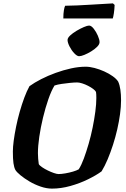

<svg xmlns="http://www.w3.org/2000/svg" viewBox="-20 -1114 744 1134"><path d="M287 0Q255 0 220 -12Q185 -24 154.5 -42Q124 -60 101.5 -78.5Q79 -97 71 -110Q63 -125 59.5 -150Q56 -175 56 -219Q56 -246 61 -283.5Q66 -321 75 -365.5Q84 -410 96.5 -454Q109 -498 123.5 -537Q138 -576 154 -605Q183 -626 223 -646.5Q263 -667 308.5 -683.5Q354 -700 399.5 -710Q445 -720 486 -720Q510 -720 538.5 -712.5Q567 -705 595 -692.5Q623 -680 645.5 -664Q668 -648 678 -632Q687 -612 691 -584Q695 -556 695 -521Q695 -484 689 -440Q683 -396 672.5 -350Q662 -304 647.5 -259Q633 -214 616 -173.5Q599 -133 580 -102Q549 -79 500 -55Q451 -31 395.5 -15.5Q340 0 287 0ZM326 -86Q342 -86 365.5 -90Q389 -94 411 -100.5Q433 -107 445 -114Q461 -139 475.5 -178.5Q490 -218 503.5 -264.5Q517 -311 527 -360Q537 -409 543 -454.5Q549 -500 549 -535Q549 -547 548.5 -556Q548 -565 547 -571Q543 -579 530.5 -588.5Q518 -598 500.5 -607Q483 -616 465.5 -621.5Q448 -627 436 -627Q418 -627 393.5 -624.5Q369 -622 344.5 -618.5Q320 -615 302 -609Q283 -578 265.5 -527.5Q248 -477 234 -419Q220 -361 212 -306Q204 -251 204 -209Q204 -192 205.5 -175.5Q207 -159 209 -145Q213 -137 228.5 -126.5Q244 -116 262.5 -107Q281 -98 298.5 -92Q316 -86 326 -86ZM447 -782Q435 -782 418.5 -799.5Q402 -817 390.5 -840Q379 -863 379 -878Q379 -890 394.5 -904.5Q410 -919 432 -932Q454 -945 475 -954Q496 -963 506 -963Q519 -963 533.5 -944.5Q548 -926 558 -903Q568 -880 568 -865Q568 -852 553.5 -837.5Q539 -823 518.5 -810.5Q498 -798 478.5 -790Q459 -782 447 -782ZM354 -1005Q354 -1034 357.5 -1054Q361 -1074 365 -1080Q395 -1080 436 -1082Q477 -1084 519 -1086.5Q561 -1089 595 -1091Q629 -1093 647 -1094L657 -1085Q656 -1058 652.5 -1035.5Q649 -1013 646 -1005Z"/></svg>

Font: Texturina 12pt ExtraBold
Style: Italic
Weight: 800
Italic angle: -11°
Designer: Guillermo Torres Carreño
Foundry: Omnibus-Type
Version: Version 1.002